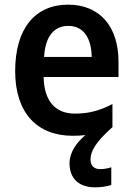

<svg xmlns="http://www.w3.org/2000/svg" viewBox="-20 -572 570 823"><path d="M368 112C368 76 390 37 462 -27V-126C408 -98 361 -85 301 -85C216 -85 169 -140 167 -242H488V-307C488 -458 408 -552 272 -552C132 -552 45 -452 45 -267C45 -89 138 10 292 10C312 10 329 9 346 7C307 40 278 82 278 128C278 191 316 231 388 231C415 231 437 227 457 221V145C446 149 427 153 409 153C384 153 368 139 368 112ZM273 -461C340 -461 372 -406 373 -328H169C174 -418 213 -461 273 -461Z"/></svg>

Font: Noto Sans Devanagari UI SemiCondensed SemiBold
Style: Regular
Weight: 600
Width: 4
Designer: Jelle Bosma - Monotype Design Team
Foundry: Monotype Imaging Inc.
Version: Version 2.004